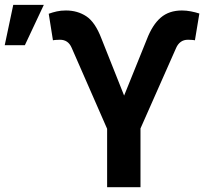

<svg xmlns="http://www.w3.org/2000/svg" viewBox="-174 -781 881 801"><path d="M272.9 0V-243.7L125 -581.5Q117.7 -598.6 105.5 -606.9Q93.3 -615.2 76.2 -615.2Q68.8 -615.2 59.1 -614.5Q49.3 -613.8 46.9 -612.8L29.3 -723.6Q45.4 -729.5 62.7 -733.4Q80.1 -737.3 101.1 -737.3Q149.4 -737.3 186.3 -712.9Q223.1 -688.5 249 -620.6L343.8 -382.3L438.5 -616.7Q461.9 -677.7 496.6 -707.5Q531.2 -737.3 585 -737.3Q603.5 -737.3 622.3 -733.6Q641.1 -730 657.7 -724.6L639.2 -612.8Q636.7 -613.8 627 -614.5Q617.2 -615.2 610.4 -615.2Q592.3 -615.2 580.1 -606.2Q567.9 -597.2 561 -581.5L412.1 -245.1V0ZM-154.3 -592.3 -118.7 -760.7H8.8L-70.3 -592.3Z"/></svg>

Font: Inter Cardless Tabular Bold
Style: Bold
Weight: 700
Designer: Rasmus Andersson
Foundry: rsms
Version: Version 4.000;git-4fc901f